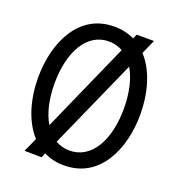

<svg xmlns="http://www.w3.org/2000/svg" viewBox="-130 -818 871 936"><g transform="rotate(20 305.0 -350.0)"><path d="M305 -710C120 -710 40 -529 40 -350C40 -242 69 -134 133 -64L100 9L189 10L199 -14C230 2 265 10 305 10C490 10 570 -171 570 -350C570 -458 541 -567 477 -636L510 -710H420L410 -687C379 -702 345 -710 305 -710ZM305 -67C278 -67 253 -74 232 -86L439 -551C469 -500 485 -430 485 -350C485 -188 420 -67 305 -67ZM125 -350C125 -512 190 -633 305 -633C332 -633 356 -626 377 -614L171 -150C141 -200 125 -270 125 -350Z"/></g></svg>

Font: Necto Mono
Style: Regular
Weight: 400
Designer: Marco Condello
Foundry: Collletttivo
Version: Version 1.300;Glyphs 3.2 (3217)